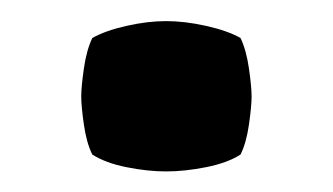

<svg xmlns="http://www.w3.org/2000/svg" viewBox="-20 -153 316 182"><path d="M57 -61.5Q57 -70.5 59.5 -88Q62 -105.5 67.5 -117Q80 -124 100 -128.5Q120 -133 137.5 -133Q155 -133 175.2 -128.5Q195.5 -124 208 -117Q213.5 -105.5 216 -88Q218.5 -70.5 218.5 -61.5Q218.5 -52.5 216 -35Q213.5 -17.5 208 -6.5Q195.5 1.5 175.2 5.5Q155 9.5 137.5 9.5Q120 9.5 100 5.5Q80 1.5 67.5 -6.5Q62 -17.5 59.5 -35Q57 -52.5 57 -61.5Z"/></svg>

Font: Signika SC SemiBold
Style: Regular
Weight: 600
Designer: Anna Giedryś
Foundry: Anna Giedryś
Version: Version 2.000; ttfautohint (v1.8.3) -l 8 -r 50 -G 200 -x 9 -